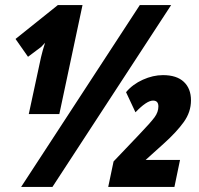

<svg xmlns="http://www.w3.org/2000/svg" viewBox="-20 -734 783 754"><path d="M529 -714H652L186 0H63ZM141 -509Q147 -535 157 -566L142 -550L90 -511L41 -581L207 -714H304L213 -286H93ZM426 -100 526 -205Q572 -253 587 -273.5Q602 -294 602 -316Q602 -339 581 -339Q556 -339 512 -293L475 -372Q501 -403 541 -421Q581 -439 620 -439Q674 -439 702 -412.5Q730 -386 730 -340Q730 -294 701.5 -254.5Q673 -215 623 -170L552 -106H687L665 0H405Z"/></svg>

Font: Noto Sans UI CondBlack
Style: Italic
Weight: 900
Width: 3
Italic angle: -12°
Designer: Monotype Design Team
Foundry: Monotype Imaging Inc.
Version: Version 1.001